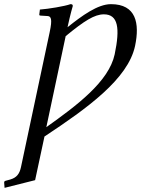

<svg xmlns="http://www.w3.org/2000/svg" viewBox="-49 -678 679 924"><path d="M276 -547C290 -612 301 -648 301 -648C302 -655 299 -658 290 -658C263 -648 184 -635 143 -632L140 -608C140 -605 142 -603 145 -603L177 -601C197 -601 204 -588 190 -523L52 126C45 159 31 177 0 186L-22 192C-27 193 -29 196 -29 201L-27 226L120 189L165 -21C369 -156 567 -297 601 -457C624 -566 606 -658 485 -658C421 -658 345 -602 276 -547ZM451 -609C520 -609 529 -542 503 -417C475 -285 320 -170 174 -66L267 -504C357 -578 406 -609 451 -609Z"/></svg>

Font: Libertinus Sans
Style: Italic
Weight: 400
Italic angle: -12°
Designer: Philipp H. Poll, Khaled Hosny
Foundry: Caleb Maclennan
Version: Version 7.050;RELEASE